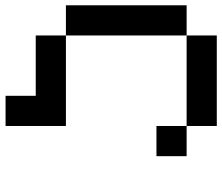

<svg xmlns="http://www.w3.org/2000/svg" viewBox="-76 -742 818 707"><g transform="rotate(90 333.5 -389.0)"><path d="M444.4 -555.6V-666.7H555.6V-555.6ZM444.4 -222.2V0H333.3V-111.1H111.1V-222.2ZM0 -222.2V-666.7H111.1V-222.2ZM111.1 -666.7V-777.8H444.4V-666.7Z"/></g></svg>

Font: Pixeloid Sans
Style: Regular
Weight: 400
Designer: GGBotNet
Foundry: GGBotNet
Version: 0.5